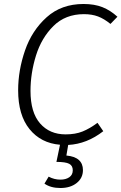

<svg xmlns="http://www.w3.org/2000/svg" viewBox="-20 -716 609 963"><path d="M133 -260Q133 -152 181 -97Q229 -42 309 -42Q358 -42 394 -56.5Q430 -71 469 -100L498 -58Q416 6 322 11L313 64Q355 68 375.5 86.5Q396 105 396 137Q396 177 364.5 202Q333 227 283 227Q234 227 203 205L224 170Q252 185 283 185Q310 185 327.5 173Q345 161 345 138Q345 115 327 105.5Q309 96 263 96L281 10Q185 2 128 -68.5Q71 -139 71 -263Q71 -363 105.5 -463Q140 -563 214 -629.5Q288 -696 399 -696Q454 -696 494 -680Q534 -664 569 -632L534 -596Q502 -622 471.5 -633.5Q441 -645 401 -645Q308 -645 248 -585.5Q188 -526 160.5 -437.5Q133 -349 133 -260Z"/></svg>

Font: FiraGO Light
Style: Italic
Weight: 300
Italic angle: -8°
Designer: bBox Type GmbH
Foundry: bBox Type GmbH
Version: Version 1.001